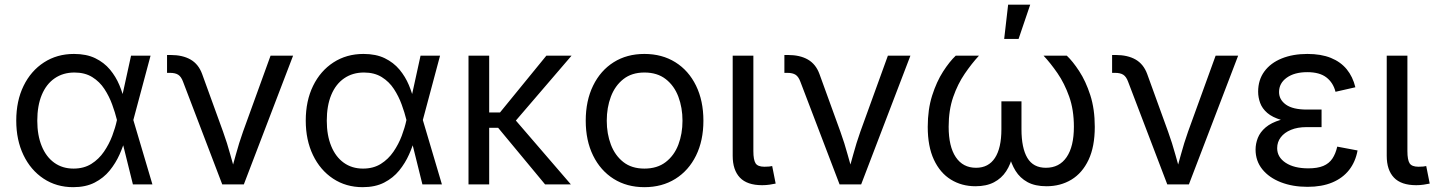

<svg xmlns="http://www.w3.org/2000/svg" viewBox="-20 -775 6041 807"><path d="M287.6 11.7Q217.3 11.7 163.1 -24.2Q108.9 -60.1 78.6 -123.3Q48.3 -186.5 48.3 -268.1Q48.3 -351.1 79.1 -414.1Q109.9 -477.1 164.8 -512.7Q219.7 -548.3 291 -548.3Q343.3 -548.3 380.4 -530.3Q417.5 -512.2 442.1 -482.7Q466.8 -453.1 481.7 -417.5Q496.6 -381.8 503.9 -347.7H535.2L540 -272L620.6 0H538.6L471.2 -272Q463.9 -301.8 451.4 -335.9Q439 -370.1 418.9 -400.9Q398.9 -431.6 367.9 -450.9Q336.9 -470.2 293 -470.2Q245.1 -470.2 209.7 -445.8Q174.3 -421.4 155.5 -376Q136.7 -330.6 136.7 -267.6Q136.7 -206.5 155.3 -161.1Q173.8 -115.7 208 -91.1Q242.2 -66.4 289.1 -66.4Q332.5 -66.4 364 -86.2Q395.5 -106 417 -137.5Q438.5 -168.9 451.7 -203.9Q464.8 -238.8 471.2 -269L530.8 -541H612.8L540 -269L535.2 -195.8H507.8Q498.5 -161.6 482.4 -125.5Q466.3 -89.4 440.9 -58.1Q415.5 -26.9 377.9 -7.6Q340.3 11.7 287.6 11.7Z M914.1 0 749.5 -431.2Q741.7 -452.6 729.2 -460.7Q716.8 -468.8 694.3 -468.8H682.1V-543.9H696.8Q747.6 -543.9 781 -524.7Q814.5 -505.4 829.6 -463.9L917.5 -221.7Q935.1 -172.9 948 -125.2Q960.9 -77.6 975.1 -32.7H944.8Q958.5 -77.6 971.4 -125.5Q984.4 -173.3 1001.5 -221.7L1117.2 -541H1211.9L1004.9 0Z M1504.4 11.7Q1434.1 11.7 1379.9 -24.2Q1325.7 -60.1 1295.4 -123.3Q1265.1 -186.5 1265.1 -268.1Q1265.1 -351.1 1295.9 -414.1Q1326.7 -477.1 1381.6 -512.7Q1436.5 -548.3 1507.8 -548.3Q1560.1 -548.3 1597.2 -530.3Q1634.3 -512.2 1658.9 -482.7Q1683.6 -453.1 1698.5 -417.5Q1713.4 -381.8 1720.7 -347.7H1752L1756.8 -272L1837.4 0H1755.4L1688 -272Q1680.7 -301.8 1668.2 -335.9Q1655.8 -370.1 1635.7 -400.9Q1615.7 -431.6 1584.7 -450.9Q1553.7 -470.2 1509.8 -470.2Q1461.9 -470.2 1426.5 -445.8Q1391.1 -421.4 1372.3 -376Q1353.5 -330.6 1353.5 -267.6Q1353.5 -206.5 1372.1 -161.1Q1390.6 -115.7 1424.8 -91.1Q1459 -66.4 1505.9 -66.4Q1549.3 -66.4 1580.8 -86.2Q1612.3 -106 1633.8 -137.5Q1655.3 -168.9 1668.5 -203.9Q1681.6 -238.8 1688 -269L1747.6 -541H1829.6L1756.8 -269L1752 -195.8H1724.6Q1715.3 -161.6 1699.2 -125.5Q1683.1 -89.4 1657.7 -58.1Q1632.3 -26.9 1594.7 -7.6Q1557.1 11.7 1504.4 11.7Z M2036.1 -541V0H1949.2V-541ZM2382.3 -541 2122.1 -237.8H2002.9V-302.2H2081.5L2276.4 -541ZM2271 0 2071.8 -240.2 2118.2 -303.2 2379.4 0Z M2688.5 11.7Q2614.7 11.7 2559.3 -23.2Q2503.9 -58.1 2472.9 -121.1Q2441.9 -184.1 2441.9 -267.6Q2441.9 -351.6 2472.9 -415Q2503.9 -478.5 2559.3 -513.4Q2614.7 -548.3 2688.5 -548.3Q2762.7 -548.3 2818.6 -513.4Q2874.5 -478.5 2905.5 -415Q2936.5 -351.6 2936.5 -267.6Q2936.5 -184.1 2905.5 -121.1Q2874.5 -58.1 2818.6 -23.2Q2762.7 11.7 2688.5 11.7ZM2688.5 -66.4Q2742.7 -66.4 2778.3 -94Q2814 -121.6 2831.3 -167.2Q2848.6 -212.9 2848.6 -267.6Q2848.6 -322.3 2831.3 -368.4Q2814 -414.6 2778.3 -442.4Q2742.7 -470.2 2688.5 -470.2Q2635.3 -470.2 2600.1 -442.4Q2564.9 -414.6 2547.6 -368.7Q2530.3 -322.8 2530.3 -267.6Q2530.3 -212.9 2547.6 -167.2Q2564.9 -121.6 2599.9 -94Q2634.8 -66.4 2688.5 -66.4Z M3183.6 3.4Q3120.1 3.4 3089.8 -28.6Q3059.6 -60.5 3059.6 -120.1V-541H3146.5V-140.1Q3146.5 -103 3155.8 -88.6Q3165 -74.2 3192.9 -74.2Q3205.6 -74.2 3212.6 -75Q3219.7 -75.7 3225.6 -77.1L3240.2 -3.4Q3229.5 -1 3214.4 1.2Q3199.2 3.4 3183.6 3.4Z M3508.8 0 3344.2 -431.2Q3336.4 -452.6 3324 -460.7Q3311.5 -468.8 3289.1 -468.8H3276.9V-543.9H3291.5Q3342.3 -543.9 3375.7 -524.7Q3409.2 -505.4 3424.3 -463.9L3512.2 -221.7Q3529.8 -172.9 3542.7 -125.2Q3555.7 -77.6 3569.8 -32.7H3539.6Q3553.2 -77.6 3566.2 -125.5Q3579.1 -173.3 3596.2 -221.7L3711.9 -541H3806.6L3599.6 0Z M4080.1 7.8Q4022 7.8 3976.6 -20.3Q3931.2 -48.3 3905.3 -103.8Q3879.4 -159.2 3879.4 -241.7Q3879.4 -314.9 3897.9 -373.3Q3916.5 -431.6 3943.8 -474.1Q3971.2 -516.6 3997.1 -541H4094.7Q4064 -507.8 4034.7 -464.8Q4005.4 -421.9 3986.3 -366.9Q3967.3 -312 3967.3 -242.2Q3967.3 -159.2 3997.3 -114.5Q4027.3 -69.8 4082.5 -69.8Q4134.8 -69.8 4161.9 -111.3Q4189 -152.8 4189 -231.9V-349.1H4273.4V-231.9Q4273.4 -152.8 4298.1 -111.3Q4322.8 -69.8 4376 -69.8Q4432.6 -69.8 4463.1 -114.5Q4493.7 -159.2 4493.7 -242.2Q4493.7 -313.5 4473.9 -369.1Q4454.1 -424.8 4424.8 -467.3Q4395.5 -509.8 4366.2 -541H4463.9Q4488.8 -517.6 4516.1 -475.8Q4543.5 -434.1 4562.5 -375.5Q4581.5 -316.9 4581.5 -241.7Q4581.5 -158.7 4555.4 -103.3Q4529.3 -47.9 4483.4 -20Q4437.5 7.8 4378.4 7.8Q4330.6 7.8 4298.8 -9.5Q4267.1 -26.9 4248.5 -56.9Q4230 -86.9 4220.7 -125H4237.3Q4228.5 -85 4209 -55.2Q4189.5 -25.4 4157.7 -8.8Q4126 7.8 4080.1 7.8ZM4200.7 -611.3 4217.3 -755.4H4310.1L4261.2 -611.3Z M4886.2 0 4721.7 -431.2Q4713.9 -452.6 4701.4 -460.7Q4689 -468.8 4666.5 -468.8H4654.3V-543.9H4668.9Q4719.7 -543.9 4753.2 -524.7Q4786.6 -505.4 4801.8 -463.9L4889.6 -221.7Q4907.2 -172.9 4920.2 -125.2Q4933.1 -77.6 4947.3 -32.7H4917Q4930.7 -77.6 4943.6 -125.5Q4956.5 -173.3 4973.6 -221.7L5089.4 -541H5184.1L4977.1 0Z M5475.6 10.3Q5413.1 10.3 5363.5 -9Q5314 -28.3 5285.6 -63.5Q5257.3 -98.6 5257.3 -146.5Q5257.3 -170.9 5266.8 -195.3Q5276.4 -219.7 5299.6 -239.5Q5322.8 -259.3 5362.5 -271.2Q5402.3 -283.2 5462.4 -283.2H5534.7V-240.7H5471.2Q5433.6 -240.7 5406 -229.2Q5378.4 -217.8 5363.3 -198Q5348.1 -178.2 5348.1 -152.3Q5348.1 -114.3 5383.8 -90.8Q5419.4 -67.4 5479 -67.4Q5517.6 -67.4 5542 -77.6Q5566.4 -87.9 5580.1 -108.4Q5593.8 -128.9 5600.6 -158.7L5686 -142.6Q5677.2 -94.7 5650.4 -60.5Q5623.5 -26.4 5579.8 -8.1Q5536.1 10.3 5475.6 10.3ZM5463.9 -259.3Q5404.8 -259.3 5366.5 -270.5Q5328.1 -281.7 5306.6 -300.3Q5285.2 -318.8 5276.6 -342.3Q5268.1 -365.7 5268.1 -389.6Q5268.1 -439 5294.2 -474.6Q5320.3 -510.3 5367.2 -529.3Q5414.1 -548.3 5475.1 -548.3Q5532.7 -548.3 5573.7 -531.7Q5614.7 -515.1 5640.4 -483.9Q5666 -452.6 5676.8 -408.2L5593.3 -389.2Q5583.5 -427.7 5554.9 -449.7Q5526.4 -471.7 5474.6 -471.7Q5420.9 -471.7 5388.4 -448.5Q5356 -425.3 5356 -388.2Q5356 -356 5385 -335.2Q5414.1 -314.5 5472.7 -314.5H5534.7V-259.3Z M5932.6 3.4Q5869.1 3.4 5838.9 -28.6Q5808.6 -60.5 5808.6 -120.1V-541H5895.5V-140.1Q5895.5 -103 5904.8 -88.6Q5914.1 -74.2 5941.9 -74.2Q5954.6 -74.2 5961.7 -75Q5968.8 -75.7 5974.6 -77.1L5989.3 -3.4Q5978.5 -1 5963.4 1.2Q5948.2 3.4 5932.6 3.4Z"/></svg>

Font: Inter 17pt
Style: Regular
Weight: 400
Version: Version 4.001;git-66647c0bb